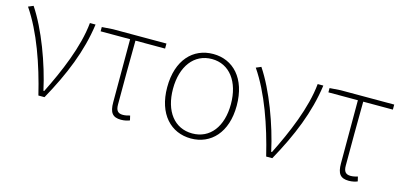

<svg xmlns="http://www.w3.org/2000/svg" viewBox="-55 -871 2547 1214"><g transform="rotate(15 1219.0 -263.5)"><path d="M222 0H262C361 -179 430 -345 455 -527H418C403 -368 324 -185 250 -37H245C209 -204 132 -412 46 -540L13 -526C108 -387 176 -191 222 0Z M766 13C789 13 811 7 822 2L815 -28C802 -24 785 -20 769 -20C736 -20 723 -37 723 -75C723 -215 723 -353 725 -494H919V-527H569L497 -522V-494H690V-81C690 -14 710 13 766 13Z M1223 13C1353 13 1450 -86 1450 -262C1450 -441 1353 -540 1223 -540C1092 -540 995 -441 995 -262C995 -86 1092 13 1223 13ZM1223 -20C1106 -20 1033 -115 1033 -262C1033 -408 1106 -507 1223 -507C1339 -507 1412 -408 1412 -262C1412 -115 1339 -20 1223 -20Z M1713 0H1753C1852 -179 1921 -345 1946 -527H1909C1894 -368 1815 -185 1741 -37H1736C1700 -204 1623 -412 1537 -540L1504 -526C1599 -387 1667 -191 1713 0Z M2257 13C2280 13 2302 7 2313 2L2306 -28C2293 -24 2276 -20 2260 -20C2227 -20 2214 -37 2214 -75C2214 -215 2214 -353 2216 -494H2410V-527H2060L1988 -522V-494H2181V-81C2181 -14 2201 13 2257 13Z"/></g></svg>

Font: Noto Sans Japanese Thin
Style: Regular
Weight: 100
Designer: Ryoko NISHIZUKA (kana & ideographs); Paul D. Hunt (Latin, Greek & Cyrillic); Wenlong ZHANG (bopomofo); Sandoll Communica
Foundry: Adobe Systems Incorporated
Version: Version 1.000;PS 1;hotconv 1.0.78;makeotf.lib2.5.61930